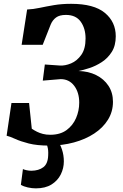

<svg xmlns="http://www.w3.org/2000/svg" viewBox="-20 -772 658 1030"><path d="M243.5 9Q178.5 9 134.5 -2.2Q90.5 -13.5 62.2 -26.5Q34 -39.5 15.5 -44L41.5 -219.5H136L150.5 -81.5Q164 -72.5 178.5 -65.2Q193 -58 210.5 -53.5Q228 -49 249.5 -49Q302.5 -49 336.8 -74Q371 -99 388 -138.5Q405 -178 405 -221.5Q405 -276 378 -311.8Q351 -347.5 305.5 -347.5L209.5 -339.5L220.5 -426L300.5 -420.5Q329 -418.5 361.2 -432Q393.5 -445.5 416.2 -477.8Q439 -510 439 -565.5Q439 -619.5 413 -655.8Q387 -692 333.5 -692Q299.5 -692 280.8 -678.2Q262 -664.5 252 -640.5L209 -531.5H96L125.5 -721Q158.5 -722.5 193.5 -730Q228.5 -737.5 269.8 -744.5Q311 -751.5 361.5 -751.5Q484 -751.5 542.5 -703Q601 -654.5 601 -577.5Q601 -527.5 579.8 -493.8Q558.5 -460 526.2 -439Q494 -418 460.2 -407Q426.5 -396 401 -391Q454 -390 495.8 -369.2Q537.5 -348.5 561.8 -311.8Q586 -275 586 -226Q586 -173 559.2 -129.8Q532.5 -86.5 485.2 -55.5Q438 -24.5 376.2 -7.8Q314.5 9 243.5 9ZM260 -17 290.5 -15Q302.5 0.5 312.5 30.2Q322.5 60 322.5 94Q322.5 130.5 306 163.8Q289.5 197 256.2 217.8Q223 238.5 172 238.5Q152 238.5 129.2 233.5Q106.5 228.5 92 219.5L103 135Q110 138.5 122.8 141.2Q135.5 144 148.5 144Q188 143.5 212.5 125Q237 106.5 238.5 61Q240 32 234.5 14.5Q229 -3 225.5 -15Z"/></svg>

Font: Merriweather 36pt Black
Style: Italic
Weight: 900
Italic angle: -7.8°
Version: Version 2.101